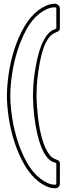

<svg xmlns="http://www.w3.org/2000/svg" viewBox="-20 -878 380 1026"><path d="M156 -366Q156 -387 158 -419.5Q160 -452 165.5 -489Q171 -526 179.5 -564.5Q188 -603 201 -635.5Q214 -668 232 -691.5Q250 -715 274 -722Q281 -724 281 -729V-832Q281 -839 273 -839Q252 -839 231 -829.5Q210 -820 193 -807Q151 -775 121.5 -721Q92 -667 72.5 -604.5Q53 -542 44 -479Q35 -416 35 -366Q35 -315 44.5 -252Q54 -189 73.5 -127Q93 -65 123 -11Q153 43 195 76Q210 88 231.5 98.5Q253 109 273 109Q281 109 281 101V-1Q281 -8 274 -9Q249 -15 231 -38Q213 -61 200 -94Q187 -127 178.5 -166Q170 -205 165 -242.5Q160 -280 158 -313Q156 -346 156 -366ZM175 -366Q175 -347 177 -317Q179 -287 183 -251.5Q187 -216 194.5 -179Q202 -142 213.5 -110.5Q225 -79 240.5 -56.5Q256 -34 277 -27Q288 -23 294 -19Q300 -15 300 -1V101Q300 128 272 128Q251 128 228 117.5Q205 107 188 94Q144 60 111.5 4Q79 -52 58 -116.5Q37 -181 27 -247Q17 -313 17 -366Q17 -419 26.5 -484.5Q36 -550 56.5 -614Q77 -678 109 -734Q141 -790 186 -824Q203 -837 226.5 -847.5Q250 -858 272 -858Q283 -858 291.5 -851Q300 -844 300 -832V-729Q300 -716 291.5 -711Q283 -706 273 -702Q253 -694 237.5 -671.5Q222 -649 211.5 -618Q201 -587 194 -550.5Q187 -514 182.5 -479Q178 -444 176.5 -414Q175 -384 175 -366Z"/></svg>

Font: RonaldsonGothicLicht
Style: Regular
Weight: 400
Designer: Mr. Robertson for MacKellar, Smiths & Jordan Co. Philadelphia
Foundry: CAT-Fonts Peter Wiegel
Version: 1.000